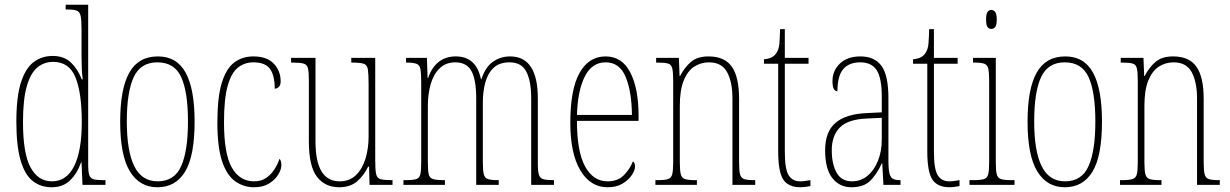

<svg xmlns="http://www.w3.org/2000/svg" viewBox="-20 -780 5190 810"><path d="M198 10Q152 10 118.5 -16Q85 -42 67 -103Q49 -164 49 -267Q49 -372 68.5 -432.5Q88 -493 122.5 -518.5Q157 -544 202 -544Q250 -544 279 -516.5Q308 -489 325 -445H329Q326 -468 325 -493Q324 -518 324 -544V-656Q324 -696 320 -713.5Q316 -731 303 -735.5Q290 -740 262 -740H257V-760H352V-86Q352 -56 356.5 -42Q361 -28 374.5 -24Q388 -20 415 -20H425V0H328L324 -95H322Q305 -47 275 -18.5Q245 10 198 10ZM199 -15Q261 -15 293 -79.5Q325 -144 325 -265Q325 -388 298.5 -453.5Q272 -519 204 -519Q165 -519 136.5 -494.5Q108 -470 92.5 -414.5Q77 -359 77 -265Q77 -132 109 -73.5Q141 -15 199 -15Z M644 10Q569 10 528 -57Q487 -124 487 -267Q487 -405 525.5 -473.5Q564 -542 646 -542Q726 -542 763.5 -473Q801 -404 801 -267Q801 -122 761 -56Q721 10 644 10ZM645 -15Q716 -15 744.5 -79.5Q773 -144 773 -267Q773 -392 744.5 -454.5Q716 -517 644 -517Q573 -517 544 -454.5Q515 -392 515 -267Q515 -143 546.5 -79Q578 -15 645 -15Z M1052 10Q1008 10 972.5 -15Q937 -40 917 -99.5Q897 -159 897 -263Q897 -371 916 -431.5Q935 -492 969 -517Q1003 -542 1049 -542Q1106 -542 1135 -511.5Q1164 -481 1164 -437Q1164 -420 1156 -413Q1148 -406 1139 -406Q1139 -462 1119 -489.5Q1099 -517 1049 -517Q1012 -517 984 -495Q956 -473 940.5 -418Q925 -363 925 -264Q925 -131 958 -73Q991 -15 1052 -15Q1082 -15 1103 -29.5Q1124 -44 1138 -66Q1152 -88 1159 -110Q1163 -106 1165 -100Q1167 -94 1167 -83Q1167 -65 1153.5 -43Q1140 -21 1114.5 -5.5Q1089 10 1052 10Z M1411 10Q1351 10 1317 -34.5Q1283 -79 1283 -184V-443Q1283 -477 1279 -492.5Q1275 -508 1260 -512Q1245 -516 1212 -516H1208V-536H1311V-183Q1311 -15 1413 -15Q1455 -15 1482 -41.5Q1509 -68 1522 -111Q1535 -154 1535 -203V-426Q1535 -468 1532 -487Q1529 -506 1514.5 -511Q1500 -516 1465 -516H1462V-536H1563V-101Q1563 -62 1567 -45Q1571 -28 1586 -24Q1601 -20 1634 -20H1636V0H1539L1537 -77H1533Q1515 -39 1486 -14.5Q1457 10 1411 10Z M1682 0V-20H1691Q1722 -20 1736 -24.5Q1750 -29 1753.5 -45.5Q1757 -62 1757 -98V-432Q1757 -470 1754 -487.5Q1751 -505 1738 -510.5Q1725 -516 1695 -516H1693V-536H1781L1784 -451H1786Q1818 -542 1903 -542Q1989 -542 2009 -446H2011Q2027 -496 2059 -519Q2091 -542 2132 -542Q2249 -542 2249 -364V-91Q2249 -58 2253.5 -43Q2258 -28 2272 -24Q2286 -20 2315 -20H2317V0H2221V-364Q2221 -438 2200.5 -477.5Q2180 -517 2130 -517Q2087 -517 2062.5 -494Q2038 -471 2027.5 -432.5Q2017 -394 2017 -348V-96Q2017 -61 2021 -45Q2025 -29 2038.5 -24.5Q2052 -20 2081 -20H2084V0H1989V-364Q1989 -445 1968.5 -481Q1948 -517 1901 -517Q1860 -517 1834 -491Q1808 -465 1796.5 -423.5Q1785 -382 1785 -333V-98Q1785 -62 1788.5 -45.5Q1792 -29 1807 -24.5Q1822 -20 1855 -20H1857V0Z M2543 10Q2471 10 2428.5 -61Q2386 -132 2386 -262Q2386 -403 2425 -472.5Q2464 -542 2535 -542Q2604 -542 2639 -474.5Q2674 -407 2674 -291V-270H2414Q2414 -140 2448.5 -77.5Q2483 -15 2543 -15Q2587 -15 2612.5 -41.5Q2638 -68 2650 -99Q2654 -97 2656.5 -92Q2659 -87 2659 -77Q2659 -62 2645.5 -41.5Q2632 -21 2606.5 -5.5Q2581 10 2543 10ZM2646 -295Q2645 -394 2619.5 -455.5Q2594 -517 2535 -517Q2477 -517 2447 -457Q2417 -397 2414 -295Z M2745 0V-20H2753Q2784 -20 2798 -24.5Q2812 -29 2816 -45Q2820 -61 2820 -96V-441Q2820 -476 2816 -492Q2812 -508 2798 -512Q2784 -516 2753 -516H2748V-536H2844L2847 -459H2849Q2868 -496 2895 -519Q2922 -542 2969 -542Q3037 -542 3067.5 -498.5Q3098 -455 3098 -363V-96Q3098 -61 3102 -45Q3106 -29 3119.5 -24.5Q3133 -20 3162 -20H3166V0H3070V-364Q3070 -434 3047.5 -475.5Q3025 -517 2971 -517Q2937 -517 2909 -499Q2881 -481 2864.5 -440.5Q2848 -400 2848 -333V-96Q2848 -61 2852 -45Q2856 -29 2870 -24.5Q2884 -20 2914 -20H2920V0Z M3357 10Q3306 10 3284.5 -22.5Q3263 -55 3263 -141V-511H3203V-530Q3239 -533 3253 -553Q3266 -570 3268 -596Q3270 -622 3271 -657H3291V-536H3391V-511H3291V-140Q3291 -65 3307.5 -40Q3324 -15 3355 -15Q3367 -15 3376.5 -16.5Q3386 -18 3399 -20V5Q3374 10 3357 10Z M3572 10Q3522 10 3491.5 -28.5Q3461 -67 3461 -146Q3461 -224 3504.5 -261.5Q3548 -299 3637 -303L3700 -306V-371Q3700 -451 3678.5 -484Q3657 -517 3609 -517Q3562 -517 3537.5 -488.5Q3513 -460 3513 -395Q3492 -395 3492 -438Q3492 -482 3523.5 -512Q3555 -542 3610 -542Q3669 -542 3698.5 -502.5Q3728 -463 3728 -366V-103Q3728 -66 3732.5 -48.5Q3737 -31 3747.5 -25.5Q3758 -20 3777 -20H3779V0H3707L3702 -91H3700Q3681 -48 3653 -19Q3625 10 3572 10ZM3574 -15Q3612 -15 3640 -38.5Q3668 -62 3684 -102Q3700 -142 3700 -191V-283L3638 -280Q3558 -277 3523.5 -242.5Q3489 -208 3489 -146Q3489 -88 3509.5 -51.5Q3530 -15 3574 -15Z M3986 10Q3935 10 3913.5 -22.5Q3892 -55 3892 -141V-511H3832V-530Q3868 -533 3882 -553Q3895 -570 3897 -596Q3899 -622 3900 -657H3920V-536H4020V-511H3920V-140Q3920 -65 3936.5 -40Q3953 -15 3984 -15Q3996 -15 4005.5 -16.5Q4015 -18 4028 -20V5Q4003 10 3986 10Z M4162 -658Q4152 -658 4146 -666Q4140 -674 4140 -698Q4140 -721 4146 -729.5Q4152 -738 4162 -738Q4172 -738 4178.5 -729.5Q4185 -721 4185 -698Q4185 -674 4178.5 -666Q4172 -658 4162 -658ZM4070 0V-20H4086Q4117 -20 4131 -24.5Q4145 -29 4149 -45Q4153 -61 4153 -96V-437Q4153 -473 4149.5 -489.5Q4146 -506 4133 -511Q4120 -516 4091 -516H4085V-536H4181V-96Q4181 -61 4185 -45Q4189 -29 4203 -24.5Q4217 -20 4247 -20H4260V0Z M4472 10Q4397 10 4356 -57Q4315 -124 4315 -267Q4315 -405 4353.5 -473.5Q4392 -542 4474 -542Q4554 -542 4591.5 -473Q4629 -404 4629 -267Q4629 -122 4589 -56Q4549 10 4472 10ZM4473 -15Q4544 -15 4572.5 -79.5Q4601 -144 4601 -267Q4601 -392 4572.5 -454.5Q4544 -517 4472 -517Q4401 -517 4372 -454.5Q4343 -392 4343 -267Q4343 -143 4374.5 -79Q4406 -15 4473 -15Z M4705 0V-20H4713Q4744 -20 4758 -24.5Q4772 -29 4776 -45Q4780 -61 4780 -96V-441Q4780 -476 4776 -492Q4772 -508 4758 -512Q4744 -516 4713 -516H4708V-536H4804L4807 -459H4809Q4828 -496 4855 -519Q4882 -542 4929 -542Q4997 -542 5027.5 -498.5Q5058 -455 5058 -363V-96Q5058 -61 5062 -45Q5066 -29 5079.5 -24.5Q5093 -20 5122 -20H5126V0H5030V-364Q5030 -434 5007.5 -475.5Q4985 -517 4931 -517Q4897 -517 4869 -499Q4841 -481 4824.5 -440.5Q4808 -400 4808 -333V-96Q4808 -61 4812 -45Q4816 -29 4830 -24.5Q4844 -20 4874 -20H4880V0Z"/></svg>

Font: Noto Serif Khmer ExtraCondensed Thin
Style: Regular
Weight: 100
Width: 2
Designer: Danh Hong and the Monotype Design Team
Foundry: Monotype Imaging Inc.
Version: Version 2.004; ttfautohint (v1.8.4.7-5d5b)